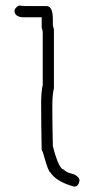

<svg xmlns="http://www.w3.org/2000/svg" viewBox="-20 -698 333 704"><path d="M48.8 -677.7 72.3 -675.8H150.4Q173.8 -675.8 173.8 -627V-605.5Q173.8 -603.5 177.7 -589.8V-375Q171.9 -349.6 171.9 -312.5V-291Q171.9 -246.1 173.8 -162.1Q195.8 -76.2 214.8 -76.2Q219.2 -66.4 252 -58.6Q271.5 -48.8 271.5 -35.2Q267.6 -13.7 252 -13.7Q186 -31.7 164.1 -66.4Q157.2 -69.3 142.6 -121.1Q138.7 -138.2 132.8 -148.4Q130.9 -252.4 130.9 -312.5V-320.3Q130.9 -361.8 136.7 -386.7V-582Q132.8 -595.7 132.8 -597.7V-634.8H60.5Q33.2 -638.2 33.2 -658.2Q33.2 -668 48.8 -677.7Z"/></svg>

Font: CEF Fonts CJK
Style: Regular
Weight: 400
Designer: PartyBoss (派对大魔王)
Version: Release 2.25